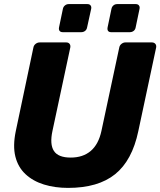

<svg xmlns="http://www.w3.org/2000/svg" viewBox="-20 -907 782 937"><path d="M312 10Q248 10 194.5 -6.5Q141 -23 104.5 -57Q68 -91 55 -143Q42 -195 57 -267L143 -675Q145 -686 154 -693Q163 -700 174 -700H303Q314 -700 319.5 -693Q325 -686 323 -675L236 -268Q222 -203 243 -170.5Q264 -138 325 -138Q385 -138 423 -170.5Q461 -203 475 -268L562 -675Q564 -686 573 -693Q582 -700 592 -700H721Q732 -700 738 -693Q744 -686 742 -675L655 -267Q625 -124 542 -57Q459 10 312 10ZM522 -750Q512 -750 507.5 -756Q503 -762 505 -773L524 -864Q526 -874 533.5 -880.5Q541 -887 552 -887H643Q653 -887 658 -880.5Q663 -874 661 -864L642 -773Q640 -762 632 -756Q624 -750 614 -750ZM286 -750Q276 -750 271 -756Q266 -762 268 -773L287 -864Q289 -874 297 -880.5Q305 -887 315 -887H407Q417 -887 422 -880.5Q427 -874 425 -864L405 -773Q403 -762 395 -756Q387 -750 377 -750Z"/></svg>

Font: Rubik Light
Style: Bold Italic
Weight: 700
Italic angle: -12°
Version: Version 2.104